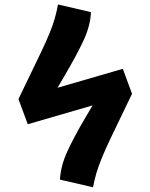

<svg xmlns="http://www.w3.org/2000/svg" viewBox="-20 -799 655 837"><path d="M101 -257.4 60.5 -367.2 155.9 -565.1Q180.5 -616.4 195.4 -652.6Q210.3 -688.7 218.7 -718.5Q227.2 -748.2 232.8 -779.5L376.4 -746.2Q374.4 -688.7 345.4 -625.4Q316.4 -562.1 261.5 -468.7L230.8 -416.4L515.4 -499L555.9 -389.2L554.9 -388.7L462.6 -196.9Q438.5 -146.2 423.6 -109.7Q408.7 -73.3 400 -43.6Q391.3 -13.8 385.6 17.4L241.5 -15.9Q244.1 -73.8 272.8 -137.4Q301.5 -201 356.4 -293.3L383.6 -339.5Z"/></svg>

Font: FiraCode Nerd Font Mono
Style: Bold
Weight: 700
Monospace: yes
Designer: Carrois Corporate, Edenspiekermann AG, Nikita Prokopov
Foundry: Carrois Corporate, Edenspiekermann AG, Nikita Prokopov
Version: Version 6.002;Nerd Fonts 3.3.0